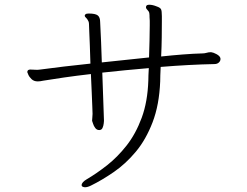

<svg xmlns="http://www.w3.org/2000/svg" viewBox="-20 -748 1040 809"><path d="M870 -528H867Q859 -528 850.5 -525.5Q842 -523 834 -523Q795 -522 750.5 -518.5Q706 -515 659 -510Q661 -550 661.5 -590.5Q662 -631 662 -659V-680Q662 -702 658.5 -709Q655 -716 640 -721Q623 -728 609 -728Q598 -728 596 -722Q596 -721 595.5 -720Q595 -719 595 -718Q595 -714 597.5 -710.5Q600 -707 603 -704Q608 -699 609 -693.5Q610 -688 610 -683V-677Q611 -670 611 -660.5Q611 -651 611 -640Q611 -612 610 -576Q609 -540 608 -506L409 -485Q408 -528 406 -570Q404 -612 402 -655Q402 -675 392 -683Q382 -691 354 -691Q344 -691 340.5 -688Q337 -685 337 -682Q337 -678 341.5 -674Q346 -670 349 -665Q351 -662 353 -657.5Q355 -653 355 -645Q355 -642 356 -618Q357 -594 358.5 -557.5Q360 -521 361 -480Q303 -474 248.5 -467.5Q194 -461 150 -455Q145 -454 140.5 -454Q136 -454 131 -454Q124 -454 118.5 -454.5Q113 -455 108 -455Q95 -455 95 -444Q95 -444 99 -434Q103 -424 113 -414.5Q123 -405 139 -405Q149 -405 162 -408Q198 -414 250 -421.5Q302 -429 363 -436Q365 -395 366.5 -358.5Q368 -322 369 -297.5Q370 -273 370 -268Q370 -261 369 -252.5Q368 -244 368 -239Q369 -237 372 -227Q375 -217 381.5 -208.5Q388 -200 398 -200Q408 -200 412 -209Q416 -218 417 -227.5Q418 -237 418 -238V-242Q416 -293 414.5 -343Q413 -393 411 -442Q458 -447 507.5 -452Q557 -457 607 -461Q606 -445 605.5 -431Q605 -417 605 -409Q602 -319 577 -251.5Q552 -184 513.5 -135Q475 -86 431 -51.5Q387 -17 346 7Q324 20 324 32Q324 37 329 39Q334 41 338 41Q349 41 363 34Q410 11 460 -23.5Q510 -58 552.5 -109Q595 -160 623 -233Q651 -306 655 -405Q655 -415 655.5 -431Q656 -447 657 -466Q717 -471 774.5 -474Q832 -477 883 -478Q895 -478 902 -484.5Q909 -491 909 -499Q909 -503 908 -505Q905 -513 892 -520Q879 -527 870 -528Z"/></svg>

Font: Klee One
Style: Regular
Weight: 400
Designer: Fontworks Inc.
Foundry: Fontworks Inc.
Version: Version 1.100